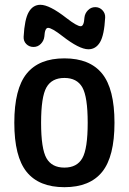

<svg xmlns="http://www.w3.org/2000/svg" viewBox="-20 -775 540 805"><path d="M325.2 -408.7Q302.7 -448.2 250 -448.2Q197.3 -448.2 174.8 -408.7Q152.3 -369.1 152.3 -260.3Q152.3 -151.4 174.8 -111.8Q197.3 -72.3 250 -72.3Q302.7 -72.3 325.2 -111.8Q347.7 -151.4 347.7 -260.3Q347.7 -369.1 325.2 -408.7ZM408.2 -54.2Q356.4 9.8 250 9.8Q143.6 9.8 91.8 -54.2Q40 -118.2 40 -260.3Q40 -402.3 91.8 -466.3Q143.6 -530.3 250 -530.3Q356.4 -530.3 408.2 -466.3Q460 -402.3 460 -260.3Q460 -118.2 408.2 -54.2ZM334 -701.2Q335.9 -718.8 348.6 -731.9Q361.3 -745.1 379.4 -745.1Q397.5 -745.1 409.7 -731.9Q421.9 -718.8 420.9 -701.2Q417 -627.9 399.4 -598.1Q381.8 -568.4 350.6 -568.4Q312.5 -568.4 241.2 -624Q197.3 -658.2 181.6 -658.2Q168 -658.2 166 -622.1Q164.1 -604.5 151.4 -591.3Q138.7 -578.1 120.6 -578.1Q102.5 -578.1 90.3 -590.3Q78.1 -602.5 79.1 -621.1Q83 -694.3 100.6 -724.6Q118.2 -754.9 149.4 -754.9Q187.5 -754.9 258.8 -699.2Q302.7 -665 318.4 -665Q332 -665 334 -701.2Z"/></svg>

Font: Rounded-X Mgen+ 1mn medium
Style: Regular
Weight: 500
Designer: [Source Han Sans]
Ryoko NISHIZUKA  (kana & ideographs); Paul D. Hunt (Latin, Greek & Cyrillic); Wenlong ZHANG  (bopomofo
Version: Version 1.059.20150602